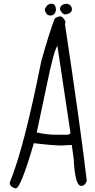

<svg xmlns="http://www.w3.org/2000/svg" viewBox="-20 -998 519 1049"><path d="M309.6 -908.2Q324.2 -908.2 337.9 -879.9L335 -865.2Q419.9 -303.7 454.1 -9.8Q444.3 17.6 423.8 17.6Q389.6 17.6 382.8 -128.9L372.1 -206.1L318.4 -203.1Q267.6 -203.1 165 -215.8Q92.8 31.2 66.4 31.2H64.5Q33.2 22.5 33.2 0Q112.3 -193.4 205.1 -662.1Q245.1 -806.6 278.3 -895.5Q292 -908.2 309.6 -908.2ZM180.7 -274.4Q234.4 -261.7 293.9 -261.7H346.7Q357.4 -261.7 365.2 -270.5L293.9 -745.1H292Q272.5 -714.8 235.4 -532.2ZM261.7 -977.5Q284.2 -977.5 286.1 -944.3Q280.3 -913.1 255.9 -913.1Q230.5 -913.1 224.6 -946.3Q236.3 -977.5 261.7 -977.5ZM347.7 -977.5Q373 -969.7 373 -946.3Q373 -925.8 337.9 -918.9Q320.3 -918.9 307.6 -946.3Q307.6 -975.6 347.7 -977.5Z"/></svg>

Font: Sue Ellen Francisco 
Style: Regular
Weight: 400
Designer: Kimberly Geswein
Foundry: Kimberly Geswein
Version: Version 1.002 2007